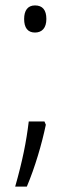

<svg xmlns="http://www.w3.org/2000/svg" viewBox="-20 -558 255 708"><path d="M69 -488C69 -456 82 -438 109 -438C135 -438 151 -455 151 -488C151 -521 137 -538 109 -538C82 -538 69 -519 69 -488ZM149 -98 144 -110H86C77 -35 63 35 36 130H79C109 59 134 -26 149 -98Z"/></svg>

Font: Noto Sans Arabic UI Cn Lt
Style: Regular
Weight: 300
Width: 3
Designer: Monotype Design Team, Nadine Chahine and Nizar Qandah
Foundry: Monotype Imaging Inc.
Version: Version 2.010